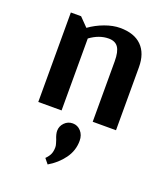

<svg xmlns="http://www.w3.org/2000/svg" viewBox="-141 -590 841 968"><g transform="rotate(20 279.5 -106.0)"><path d="M493 -338V0H368V-324Q368 -376 352 -399Q336 -422 301 -422Q250 -422 201 -386V0H76V-480H131L176 -434Q212 -460 255.5 -476Q299 -492 337 -492Q413 -492 453 -452Q493 -412 493 -338ZM339 113Q339 166 307.5 209Q276 252 228 280L206 253Q222 237 228.5 222Q235 207 235 185Q235 176 231 164Q227 152 226 148Q215 122 215 104Q215 79 233 60.5Q251 42 277 42Q303 42 321 62Q339 82 339 113Z"/></g></svg>

Font: Arya
Style: Bold
Weight: 700
Designer: Eduardo Rodriguez Tunni, Modular Infotech
Foundry: Eduardo Rodriguez Tunni, Modular Infotech
Version: Version 1.002